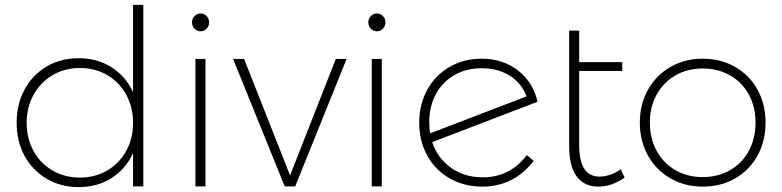

<svg xmlns="http://www.w3.org/2000/svg" viewBox="-20 -762 3198 785"><path d="M566 -742V0H524V-136Q494 -71 436 -34Q378 3 302 3Q229 3 171 -31Q113 -65 80.5 -124.5Q48 -184 48 -260Q48 -336 80.5 -396Q113 -456 170.5 -490Q228 -524 301 -524Q378 -524 436 -487Q494 -450 524 -385V-742ZM524 -260Q524 -324 496 -375Q468 -426 418.5 -455Q369 -484 307 -484Q245 -484 195.5 -455Q146 -426 117.5 -375Q89 -324 89 -260Q89 -196 117 -145Q145 -94 194.5 -65Q244 -36 307 -36Q369 -36 418.5 -65Q468 -94 496 -145Q524 -196 524 -260Z M835 -671Q835 -655 824.5 -644.5Q814 -634 800 -634Q786 -634 775.5 -644.5Q765 -655 765 -671Q765 -686 775.5 -696.5Q786 -707 800 -707Q814 -707 824.5 -696.5Q835 -686 835 -671ZM779 -521H820V0H779Z M933 -521H978L1166 -45L1353 -521H1397L1187 0H1144Z M1556 -671Q1556 -655 1545.5 -644.5Q1535 -634 1521 -634Q1507 -634 1496.5 -644.5Q1486 -655 1486 -671Q1486 -686 1496.5 -696.5Q1507 -707 1521 -707Q1535 -707 1545.5 -696.5Q1556 -686 1556 -671ZM1500 -521H1541V0H1500Z M2134 -128 2162 -104Q2080 1 1952 1Q1878 1 1819 -32.5Q1760 -66 1727 -125.5Q1694 -185 1694 -261Q1694 -335 1726.5 -394.5Q1759 -454 1817.5 -488Q1876 -522 1949 -522Q2035 -522 2097 -474.5Q2159 -427 2178 -346L1747 -181Q1769 -115 1824 -76Q1879 -37 1954 -37Q2065 -37 2134 -128ZM1735 -262Q1735 -236 1739 -217L2133 -368Q2112 -423 2063.5 -453Q2015 -483 1950 -483Q1887 -483 1838.5 -455.5Q1790 -428 1762.5 -378Q1735 -328 1735 -262Z M2534 -36Q2481 1 2426 1Q2369 1 2338 -40.5Q2307 -82 2307 -164V-637H2348V-508H2524V-472H2348V-169Q2348 -40 2431 -40Q2475 -40 2518 -70Z M3110 -261Q3110 -185 3077 -125.5Q3044 -66 2985.5 -32.5Q2927 1 2853 1Q2780 1 2721.5 -32.5Q2663 -66 2629.5 -125.5Q2596 -185 2596 -261Q2596 -336 2629.5 -395.5Q2663 -455 2721.5 -488.5Q2780 -522 2853 -522Q2927 -522 2985.5 -488.5Q3044 -455 3077 -395.5Q3110 -336 3110 -261ZM2637 -261Q2637 -196 2665 -145Q2693 -94 2742 -66Q2791 -38 2853 -38Q2915 -38 2964.5 -66Q3014 -94 3041.5 -145Q3069 -196 3069 -261Q3069 -325 3041.5 -375.5Q3014 -426 2964.5 -454Q2915 -482 2853 -482Q2791 -482 2742 -454Q2693 -426 2665 -375.5Q2637 -325 2637 -261Z"/></svg>

Font: TypoPRO Montserrat Alternates
Style: Regular
Weight: 275
Designer: Julieta Ulanovsky
Foundry: Julieta Ulanovsky
Version: Version 6.001